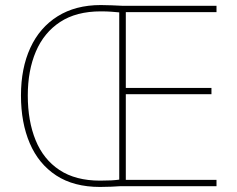

<svg xmlns="http://www.w3.org/2000/svg" viewBox="-20 -737 939 760"><path d="M379 -717Q404 -717 422 -716Q440 -715 466 -714H837V-689H478V-389H817V-364H478V-25H837V0H456Q440 1 420.5 2Q401 3 376 3Q272 3 202.5 -42.5Q133 -88 98 -169.5Q63 -251 63 -359Q63 -467 100 -547.5Q137 -628 208 -672.5Q279 -717 379 -717ZM379 -692Q282 -692 218 -650Q154 -608 122 -533Q90 -458 90 -359Q90 -258 121 -182Q152 -106 215.5 -64Q279 -22 376 -22Q401 -22 420 -23Q439 -24 452 -26V-688Q441 -689 422.5 -690.5Q404 -692 379 -692Z"/></svg>

Font: Noto Sans Sinhala UI Thin
Style: Regular
Weight: 100
Designer: Jelle Bosma - Monotype Design Team
Foundry: Monotype Imaging Inc.
Version: Version 2.006; ttfautohint (v1.8.4.7-5d5b)